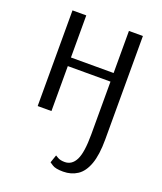

<svg xmlns="http://www.w3.org/2000/svg" viewBox="-140 -591 798 943"><g transform="rotate(20 259.0 -120.0)"><path d="M302 260Q262 260 245.5 249Q229 238 229 238L243 197Q243 197 256.5 205Q270 213 293 213Q331 213 350.5 174Q370 135 370 41V-235H147V0H75V-500H147V-280H370V-500H443V41Q443 121 425.5 169.5Q408 218 376 239Q344 260 302 260Z"/></g></svg>

Font: Arsenal SC
Style: Regular
Weight: 400
Designer: Andrij Shevchenko
Foundry: Stairsfor
Version: Version 2.001; ttfautohint (v1.8.4.7-5d5b)